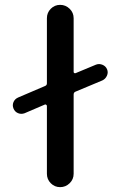

<svg xmlns="http://www.w3.org/2000/svg" viewBox="-20 -770 486 790"><path d="M81 -304Q67 -299 54 -304.5Q41 -310 35.5 -323.5Q30 -337 35.5 -350Q41 -363 55 -369L165 -416Q173 -419 173 -427V-695Q173 -718 189 -734Q205 -750 227.5 -750Q250 -750 266.5 -734Q283 -718 283 -695V-474Q283 -471 285.5 -469.5Q288 -468 291 -469L375 -504Q388 -509 401.5 -503.5Q415 -498 420.5 -485Q426 -472 420 -458.5Q414 -445 401 -439L291 -393Q283 -390 283 -381V-55Q283 -32 266.5 -16Q250 0 227.5 0Q205 0 189 -16Q173 -32 173 -55V-334Q173 -337 170 -339Q167 -341 165 -340Z"/></svg>

Font: Rounded Mplus 1c Medium
Style: Regular
Weight: 500
Version: Version 1.059.20150529